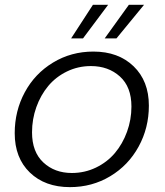

<svg xmlns="http://www.w3.org/2000/svg" viewBox="-20 -768 682 796"><path d="M597.2 -330.1Q597.2 -237.8 554.7 -160.2Q512.2 -82.5 437 -37.4Q361.8 7.8 270 7.8Q166.5 7.8 103.8 -52.7Q41 -113.3 41 -215.8Q41 -308.1 82.8 -385.5Q124.5 -462.9 199.7 -508.5Q274.9 -554.2 367.2 -554.2Q470.7 -554.2 533.9 -493.2Q597.2 -432.1 597.2 -330.1ZM112.8 -219.2Q112.8 -138.2 159.7 -94.5Q206.5 -50.8 277.8 -50.8Q331.1 -50.8 377.7 -73.2Q424.3 -95.7 456.3 -133.5Q488.3 -171.4 506.6 -221.7Q524.9 -272 524.9 -326.2Q524.9 -407.7 477.1 -450.9Q429.2 -494.1 356.9 -494.1Q303.7 -494.1 257.6 -471.7Q211.4 -449.2 179.9 -411.4Q148.4 -373.5 130.6 -323.7Q112.8 -273.9 112.8 -219.2ZM514.2 -748H577.1L462.9 -608.9H414.1ZM365.2 -748H428.2L324.2 -608.9H274.9Z"/></svg>

Font: SVN-Poppins Light
Style: Italic
Weight: 300
Italic angle: -10°
Designer: Ninad Kale (Devanagari), Jonny Pinhorn (Latin)
Foundry: Indian Type Foundry
Version: Version 3.002 2017